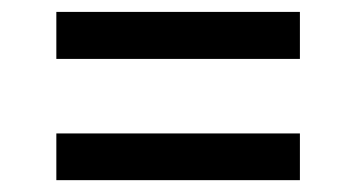

<svg xmlns="http://www.w3.org/2000/svg" viewBox="-20 -496 589 321"><path d="M481.4 -397.5V-476.1H74.2V-397.5ZM481.4 -194.8V-272.9H74.2V-194.8Z"/></svg>

Font: Roboto1
Style: rg
Weight: 400
Designer: Google
Version: Version 2.137; 2017